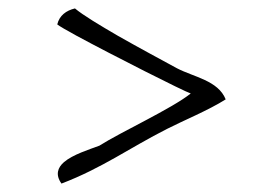

<svg xmlns="http://www.w3.org/2000/svg" viewBox="-20 -539 660 456"><path d="M516 -303C498 -348 440 -356 400 -377C367 -395 311 -425 260 -454C217 -479 177 -503 158 -519C137 -514 121 -502 116 -481C121 -477 138 -467 162 -454C247 -408 417 -322 433 -317C388 -281 268 -226 216 -193C192 -184 153 -172 132 -154C117 -141 111 -124 126 -103C223 -140 288 -188 377 -233C414 -252 475 -277 516 -303Z"/></svg>

Font: Yuji Syuku Std R
Style: Regular
Weight: 400
Designer: Kataoka Yuji
Foundry: Kinuta Font Factory
Version: Version 3.000;hotconv 1.0.111;makeotfexe 2.5.65597